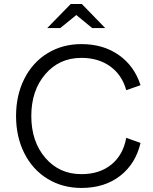

<svg xmlns="http://www.w3.org/2000/svg" viewBox="-20 -928 761 958"><path d="M386.2 -708Q495.6 -708 573.2 -653.1Q650.9 -598.1 681.2 -502.9L609.9 -478Q588.9 -554.2 530 -596.7Q471.2 -639.2 386.2 -639.2Q275.9 -639.2 206.1 -557.9Q136.2 -476.6 136.2 -349.1Q136.2 -221.7 206.1 -140.4Q275.9 -59.1 386.2 -59.1Q477.1 -59.1 535.9 -107.2Q594.7 -155.3 609.9 -240.2L681.2 -214.8Q656.7 -110.4 579.1 -50.3Q501.5 9.8 386.2 9.8Q292 9.8 217.5 -35.6Q143.1 -81.1 101.6 -163.1Q60.1 -245.1 60.1 -349.1Q60.1 -453.1 101.6 -535.2Q143.1 -617.2 217.5 -662.6Q292 -708 386.2 -708ZM333 -908.2H388.2L504.9 -788.1H439.9L360.8 -853L280.8 -788.1H215.8Z"/></svg>

Font: LT Superior
Style: Regular
Weight: 400
Designer: Daniel Lyons
Foundry: LyonsType
Version: Version 1.000